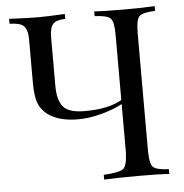

<svg xmlns="http://www.w3.org/2000/svg" viewBox="-51 -758 775 807"><g transform="rotate(-5 336.5 -354.0)"><path d="M550 -602V-106Q550 -51 564 -36.5Q578 -22 631 -20V0Q589 -3 503 -3Q408 -3 356 0V-20Q423 -24 439 -37Q455 -50 457 -106V-310Q425 -292 372 -277Q318 -262 269 -262Q188 -262 141 -297Q114 -318 103.5 -347.5Q93 -377 93 -431V-615Q93 -656 76.5 -671.5Q60 -687 17 -687V-708Q98 -704 140 -704Q177 -704 252 -708V-687Q215 -687 200.5 -671.5Q186 -656 186 -615V-409Q186 -351 209 -322.5Q232 -294 301 -294Q400 -294 457 -327V-602Q457 -657 443 -671.5Q429 -686 376 -688V-708Q416 -705 504 -705Q584 -705 631 -708V-688Q578 -686 564 -671.5Q550 -657 550 -602Z"/></g></svg>

Font: Playfair Display
Style: Regular
Weight: 400
Designer: Claus Eggers S?rensen
Foundry: Claus Eggers S?rensen
Version: Version 1.003